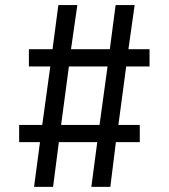

<svg xmlns="http://www.w3.org/2000/svg" viewBox="-20 -726 655 746"><path d="M561 -467.7H470.3L440 -240.5H523.1V-173.8H430.3L408.7 0H334.9L357.9 -173.8H208.7L186.2 0H112.3L135.4 -173.8H54.4V-240.5H144.1L175.4 -467.7H92.3V-534.9H184.1L206.7 -706.2H280.5L255.9 -534.9H406.7L429.2 -706.2H503.1L479 -534.9H561ZM247.7 -467.7 217.4 -240.5H366.7L397.9 -467.7Z"/></svg>

Font: Fira Code Fixed
Style: Regular
Weight: 400
Monospace: yes
Designer: Carrois Corporate, Edenspiekermann AG, Nikita Prokopov
Foundry: Carrois Corporate, Edenspiekermann AG, Nikita Prokopov
Version: Version 5.002